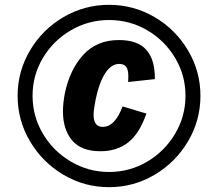

<svg xmlns="http://www.w3.org/2000/svg" viewBox="-20 -744 865 796"><path d="M53 -347Q53 -448 104.5 -535Q156 -622 243 -673Q330 -724 432 -724Q534 -724 621 -673Q708 -622 759.5 -535Q811 -448 811 -347Q811 -245 759.5 -158Q708 -71 621 -19.5Q534 32 432 32Q330 32 243 -19.5Q156 -71 104.5 -158Q53 -245 53 -347ZM749 -347Q749 -432 706 -504Q663 -576 590.5 -618.5Q518 -661 432 -661Q347 -661 274 -618.5Q201 -576 158 -504Q115 -432 115 -347Q115 -262 158 -189.5Q201 -117 274 -74Q347 -31 432 -31Q518 -31 590.5 -74Q663 -117 706 -189.5Q749 -262 749 -347ZM241 -282Q241 -316 249 -358Q270 -457 326 -517.5Q382 -578 473 -578Q551 -578 587 -537Q623 -496 622 -416L511 -404Q512 -413 512 -429Q512 -455 503 -467Q494 -479 474 -479Q441 -479 416 -440Q391 -401 377 -334Q368 -289 368 -268Q368 -218 406 -218Q432 -218 453 -240.5Q474 -263 488 -303L587 -273Q558 -190 511.5 -153.5Q465 -117 396 -117Q317 -117 279 -162Q241 -207 241 -282Z"/></svg>

Font: Decalotype ExtraBold Italic
Style: Regular
Weight: 800
Italic angle: -12°
Designer: Alfredo Marco Pradil
Foundry: Alfredo Marco Pradil
Version: Version 1.0